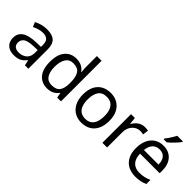

<svg xmlns="http://www.w3.org/2000/svg" viewBox="98 -1649 2541 2541"><g transform="rotate(45 1369.0 -378.0)"><path d="M288 -545Q386 -545 433 -502Q480 -459 480 -365V0H416L399 -76H395Q372 -47 347.5 -27.5Q323 -8 291.5 1Q260 10 215 10Q167 10 128.5 -7Q90 -24 68 -59.5Q46 -95 46 -149Q46 -229 109 -272.5Q172 -316 303 -320L394 -323V-355Q394 -422 365 -448Q336 -474 283 -474Q241 -474 203 -461.5Q165 -449 132 -433L105 -499Q140 -518 188 -531.5Q236 -545 288 -545ZM314 -259Q214 -255 175.5 -227Q137 -199 137 -148Q137 -103 164.5 -82Q192 -61 235 -61Q303 -61 348 -98.5Q393 -136 393 -214V-262Z M836 10Q736 10 676 -59.5Q616 -129 616 -267Q616 -405 676.5 -475.5Q737 -546 837 -546Q879 -546 910 -535.5Q941 -525 964 -507Q987 -489 1003 -467H1009Q1008 -480 1005.5 -505.5Q1003 -531 1003 -546V-760H1091V0H1020L1007 -72H1003Q987 -49 964 -30.5Q941 -12 909.5 -1Q878 10 836 10ZM850 -63Q935 -63 969.5 -109.5Q1004 -156 1004 -250V-266Q1004 -366 971 -419.5Q938 -473 849 -473Q778 -473 742.5 -416.5Q707 -360 707 -265Q707 -169 742.5 -116Q778 -63 850 -63Z M1727 -269Q1727 -202 1709.5 -150.5Q1692 -99 1659.5 -63Q1627 -27 1580.5 -8.5Q1534 10 1477 10Q1424 10 1379 -8.5Q1334 -27 1301 -63Q1268 -99 1249.5 -150.5Q1231 -202 1231 -269Q1231 -358 1261 -419.5Q1291 -481 1347 -513.5Q1403 -546 1480 -546Q1553 -546 1608.5 -513.5Q1664 -481 1695.5 -419.5Q1727 -358 1727 -269ZM1322 -269Q1322 -206 1338.5 -159.5Q1355 -113 1390 -88Q1425 -63 1479 -63Q1533 -63 1568 -88Q1603 -113 1619.5 -159.5Q1636 -206 1636 -269Q1636 -333 1619 -378Q1602 -423 1567.5 -447.5Q1533 -472 1478 -472Q1396 -472 1359 -418Q1322 -364 1322 -269Z M2116 -546Q2131 -546 2148.5 -544.5Q2166 -543 2179 -540L2168 -459Q2155 -462 2139.5 -464Q2124 -466 2110 -466Q2079 -466 2051 -453Q2023 -440 2001 -416.5Q1979 -393 1966.5 -360Q1954 -327 1954 -286V0H1866V-536H1938L1948 -438H1952Q1969 -468 1993 -492.5Q2017 -517 2048 -531.5Q2079 -546 2116 -546Z M2466 -546Q2535 -546 2584.5 -516Q2634 -486 2660.5 -431.5Q2687 -377 2687 -304V-251H2320Q2322 -160 2366.5 -112.5Q2411 -65 2491 -65Q2542 -65 2581.5 -74.5Q2621 -84 2663 -102V-25Q2622 -7 2582 1.5Q2542 10 2487 10Q2411 10 2352.5 -21Q2294 -52 2261.5 -113.5Q2229 -175 2229 -264Q2229 -352 2258.5 -415Q2288 -478 2341.5 -512Q2395 -546 2466 -546ZM2465 -474Q2402 -474 2365.5 -433.5Q2329 -393 2322 -321H2595Q2595 -367 2581 -401Q2567 -435 2538.5 -454.5Q2510 -474 2465 -474ZM2607 -756Q2598 -742 2581 -722Q2564 -702 2543.5 -680.5Q2523 -659 2502.5 -639.5Q2482 -620 2464 -606H2406V-618Q2421 -637 2438.5 -663Q2456 -689 2473 -716.5Q2490 -744 2501 -766H2607Z"/></g></svg>

Font: Noto Sans Hebrew
Style: Regular
Weight: 400
Designer: Monotype Design Team
Foundry: Monotype Imaging Inc.
Version: Version 2.003;January 10, 2023;FontCreator 14.0.0.2877 64-bi